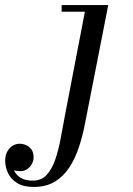

<svg xmlns="http://www.w3.org/2000/svg" viewBox="-188 -480 526 760"><path d="M-54.5 260Q-95 260 -119.8 244.8Q-144.5 229.5 -156 205.5Q-167.5 181.5 -167.5 156Q-167.5 135.5 -159.5 120.5Q-151.5 105.5 -138.5 97.2Q-125.5 89 -110.5 89Q-98 89 -85.2 94.2Q-72.5 99.5 -63.8 111.2Q-55 123 -55 143Q-55 155.5 -61.5 168.2Q-68 181 -79.8 189.2Q-91.5 197.5 -108.5 197.5Q-123 197.5 -136.2 193.2Q-149.5 189 -158 180Q-166.5 171 -166.5 156H-140.5Q-140.5 177.5 -132 195.5Q-123.5 213.5 -105.5 224.2Q-87.5 235 -58.5 235Q-24.5 235 -3.8 212.8Q17 190.5 30 153.5Q43 116.5 51.5 71.2Q60 26 68.5 -20L148 -433.5H56V-460H240.5L148 11.5Q139 58.5 124.2 103Q109.5 147.5 86.2 183Q63 218.5 28.8 239.2Q-5.5 260 -54.5 260Z"/></svg>

Font: Bodoni Moda 9pt
Style: Italic
Weight: 400
Italic angle: -13°
Designer: Owen Earl
Foundry: indestructible type
Version: Version 2.005